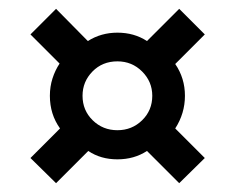

<svg xmlns="http://www.w3.org/2000/svg" viewBox="-20 -516 533 435"><path d="M49 -438 107 -496 179 -423Q209 -442 246 -442Q284 -442 313 -423L386 -496L444 -438L377 -371Q399 -339 399 -299Q399 -259 377 -225L444 -158L386 -101L313 -174Q284 -155 246 -155Q208 -155 180 -174L107 -101L49 -158L116 -225Q93 -257 93 -299Q93 -320 99 -338.5Q105 -357 115 -372ZM246 -221Q279 -221 302 -243.5Q325 -266 325 -299Q325 -331 302 -354Q279 -377 246 -377Q212 -377 189.5 -354Q167 -331 167 -299Q167 -266 190 -243.5Q213 -221 246 -221Z"/></svg>

Font: Georama Extended Medium
Style: Regular
Weight: 500
Width: 7
Designer: Jean-Baptiste Levee
Foundry: Production Type
Version: Version 1.000